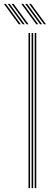

<svg xmlns="http://www.w3.org/2000/svg" viewBox="-77 -970 277 990"><path d="M102 0V-800H110V0ZM70 0V-800H78V0ZM86 0V-800H94V0ZM60 -845 -17 -950H-7L70 -845ZM20 -845 -57 -950H-47L30 -845ZM40 -845 -37 -950H-27L50 -845ZM150 -845 73 -950H83L160 -845ZM110 -845 33 -950H43L120 -845ZM130 -845 53 -950H63L140 -845Z"/></svg>

Font: Big Shoulders Inline Text Thin
Style: Regular
Weight: 100
Designer: Patric King
Foundry: XO Type Co
Version: Version 2.002